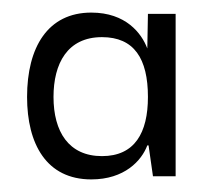

<svg xmlns="http://www.w3.org/2000/svg" viewBox="-20 -688 319 305"><path d="M125 -403C178 -403 205 -433 214 -457H216L223 -408H259V-666H215L214 -611C205 -635 180 -668 125 -668C56 -668 23 -613 23 -534C23 -459 54 -403 125 -403ZM142 -440C89 -440 65 -479 65 -534C65 -587 87 -629 142 -629C193 -629 215 -595 215 -534C215 -477 194 -440 142 -440Z"/></svg>

Font: OSH Darker Grotesque Medium
Style: Regular
Weight: 500
Designer: Gabriel Lam
Foundry: TypeRant
Version: Version 1.000;Glyphs 3.1.1 (3148)